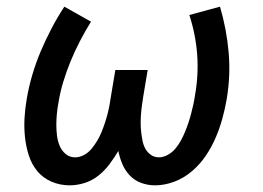

<svg xmlns="http://www.w3.org/2000/svg" viewBox="-20 -548 790 576"><path d="M189 8Q160 8 134.5 -3Q109 -14 92 -34.5Q75 -55 66.5 -81.5Q58 -108 55 -136Q52 -164 53.5 -192.5Q55 -221 60 -250Q66 -286 76.5 -322Q87 -358 101.5 -392.5Q116 -427 134 -461.5Q152 -496 173 -528L253 -483Q235 -454 219.5 -424Q204 -394 191.5 -363.5Q179 -333 169.5 -301.5Q160 -270 155 -238Q152 -222 150.5 -205.5Q149 -189 149 -173Q149 -157 151 -141Q153 -125 159 -110.5Q165 -96 177 -86Q189 -76 205 -76Q219 -76 232 -83Q245 -90 254.5 -101.5Q264 -113 271.5 -125.5Q279 -138 284.5 -151.5Q290 -165 294.5 -178.5Q299 -192 302.5 -205.5Q306 -219 308.5 -232.5Q311 -246 313 -260L326 -338H423L410 -260Q408 -247 406 -233Q404 -219 403 -205.5Q402 -192 402 -178.5Q402 -165 403.5 -152Q405 -139 407.5 -126Q410 -113 416 -102Q422 -91 432.5 -83.5Q443 -76 457 -76Q470 -76 483.5 -83.5Q497 -91 506.5 -102.5Q516 -114 523 -127Q530 -140 535.5 -153.5Q541 -167 545.5 -180.5Q550 -194 553.5 -207.5Q557 -221 560 -234.5Q563 -248 565 -262Q576 -324 571.5 -384.5Q567 -445 548 -503L640 -528Q650 -494 656.5 -459.5Q663 -425 666 -390Q669 -355 667.5 -320.5Q666 -286 660 -250Q655 -221 647 -192Q639 -163 627 -135Q615 -107 597.5 -81Q580 -55 556 -34.5Q532 -14 503 -3Q474 8 445 8Q423 8 403 0.5Q383 -7 369 -22Q355 -37 347 -56Q339 -75 335 -95Q323 -75 308.5 -55.5Q294 -36 275 -21Q256 -6 233.5 1Q211 8 189 8Z"/></svg>

Font: Iosevka Etoile Medium Oblique
Style: Regular
Weight: 500
Italic angle: -9°
Designer: Belleve Invis
Foundry: Belleve Invis
Version: Version 15.5.2; ttfautohint (v1.8.4)